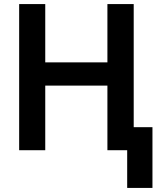

<svg xmlns="http://www.w3.org/2000/svg" viewBox="-20 -725 783 942"><path d="M507 -419H202V-705H74V12H202V-305H507V12H604V197H728V-101H636V-705H507Z"/></svg>

Font: Repo DemiBold
Style: Regular
Weight: 600
Designer: Stefan Peev
Foundry: Context Ltd
Version: Version 1.502